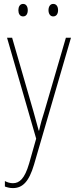

<svg xmlns="http://www.w3.org/2000/svg" viewBox="-20 -720 390 982"><path d="M74 -668C74 -651 81 -636 98 -636C114 -636 122 -649 122 -668C122 -686 114 -700 98 -700C81 -700 74 -684 74 -668ZM228 -668C228 -651 236 -636 252 -636C269 -636 277 -650 277 -668C277 -686 269 -700 252 -700C236 -700 228 -685 228 -668ZM16 -527 165 -11 129 116C106 195 79 217 46 217C32 217 18 213 5 206V234C19 239 31 242 46 242C95 242 128 210 154 122L343 -527H317L207 -150C196 -116 188 -89 180 -52H178C173 -71 169 -86 151 -150L42 -527Z"/></svg>

Font: Noto Sans Lao Condensed Thin
Style: Regular
Weight: 100
Width: 3
Designer: Monotype Design Team
Foundry: Monotype Imaging Inc.
Version: Version 2.003